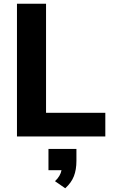

<svg xmlns="http://www.w3.org/2000/svg" viewBox="-20 -732 609 1030"><path d="M71 0V-712H227V-127H545V0ZM390 67V131Q390 178 376.5 213Q363 248 330 278L275 240Q304 213 310 181H240V67Z"/></svg>

Font: Muli ExtraBold
Style: Regular
Weight: 800
Designer: Vernon Adams
Foundry: Vernon Adams
Version: Version 2.000